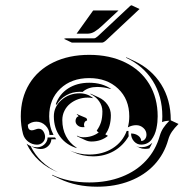

<svg xmlns="http://www.w3.org/2000/svg" viewBox="-20 -684 695 726"><path d="M58.6 -244.1Q58.6 -313.7 90.6 -366.5Q122.6 -419.2 181.3 -447.9Q240 -476.6 317.4 -476.6Q394.8 -476.6 453.5 -447.9Q512.2 -419.2 544.2 -366.5Q576.2 -313.7 576.2 -244.1Q576.2 -232.9 575.1 -221.8Q574 -210.7 571.4 -198.2Q568.8 -185.8 564.1 -175.2Q559.3 -164.6 552.9 -155.9Q546.4 -147.2 536.4 -142.2Q526.4 -137.2 513.9 -137.2Q498 -137.2 486.8 -149.5Q475.6 -161.9 475.6 -179.2Q491.5 -179.2 502.7 -170.9Q513.9 -162.6 513.9 -150.9Q522.2 -150.9 528.1 -157.8Q533.9 -164.8 533.9 -174.6Q533.9 -189.7 522.2 -200.2Q510.5 -210.7 494.9 -210.7Q479.2 -210.7 463.4 -202.4Q468.8 -222.2 468.8 -244.1Q468.8 -308.8 426.6 -348.8Q384.5 -388.7 317.4 -388.7Q250.2 -388.7 208.1 -348.8Q166 -308.8 166 -244.1Q166 -205.1 182.4 -173.8H167Q167 -194.3 152.3 -209.1Q137.7 -223.9 117.2 -223.9Q99.1 -223.9 85.2 -212.2Q85.2 -191.4 100.3 -191.2Q105.5 -191.2 113.2 -194.2Q120.8 -197.3 126 -197.3Q137.5 -197.3 143.9 -187.3Q150.4 -177.2 150.4 -166.3Q150.4 -154.1 141.5 -145.5Q132.6 -137 120.1 -137Q101.6 -137 86.7 -148.4Q71.8 -159.9 67.1 -177.2Q58.6 -209 58.6 -244.1ZM80.6 -140.6Q87.4 -135.3 95.7 -131.8Q127.9 -65.7 199.5 -32.5Q158.4 -48.6 128.3 -76.2Q98.1 -103.8 80.6 -140.6ZM96.4 -131.6Q107.9 -127.2 120.1 -127.2Q136 -127.2 147.6 -137.8Q159.2 -148.4 160.2 -164.1H188Q190.2 -160.6 192.4 -157.5H174.3Q173.3 -141.8 161.7 -131.2Q150.1 -120.6 134.3 -120.6Q121.6 -120.6 109.9 -125.2ZM177 -23.2Q238.5 5.9 317.4 5.9Q385.3 5.9 440.4 -15.6Q495.6 -37.1 532.3 -76.9Q569.1 -116.7 584.2 -170.7Q588.9 -186.8 597.4 -199.8Q606 -212.9 620.4 -227.5Q603.3 -227.1 593 -222.2Q593.8 -230.5 593.8 -244.1Q593.8 -320.6 557.6 -378.1Q521.5 -435.5 456.5 -465.8L457.8 -467.3L487.8 -453.4Q553 -422.9 589.4 -364.9Q625.7 -306.9 625.7 -230.2V-229L655 -215.3Q639.6 -200 630.2 -186.3Q620.8 -172.6 616.2 -156Q601.1 -101.6 564 -61.5Q526.9 -21.5 471.2 0.2Q415.5 22 347.4 22Q269 22 207.3 -6.8L177.2 -21ZM183.6 -244.1Q183.6 -280.3 212.3 -305.7Q241 -331.1 281.2 -331.1Q310.8 -331.1 332.5 -312.7L328.9 -313.2Q320.3 -315.2 311.3 -314.9Q293.2 -314.9 276 -309Q258.8 -303 245.4 -292.2Q231.9 -281.5 223.8 -265.3Q215.6 -249 215.6 -230Q215.6 -196 229.5 -169.3Q243.4 -142.6 268.8 -126.2L270.5 -123.8Q230 -136 206.8 -167.7Q183.6 -199.5 183.6 -244.1ZM190.9 -289.8Q203.9 -327.6 237.3 -349.4Q270.8 -371.1 317.4 -371.1Q366.5 -371.1 400.6 -347.4L396.2 -347.9Q373.8 -355 347.4 -355.2Q314.7 -355.2 294.4 -338.1L292.2 -336.4Q286.9 -336.9 281.2 -336.9Q253.9 -336.9 230.5 -323.6Q207 -310.3 194.3 -288.1Q193.6 -288.3 190.9 -289.8ZM221.7 -537.1 228.8 -539.1H335.9Q341.3 -539.1 351.3 -548.3L472.7 -662.1L477.5 -664.1L507.6 -649.9L382.6 -532.7Q372.1 -522.9 366 -522.9H251.7ZM244.6 -114.7Q279.1 -99.6 317.4 -99.6Q368.4 -99.6 406 -123.4Q443.6 -147.2 459.2 -189H465.8V-179.2Q465.8 -174.1 466.6 -168.9Q445.1 -132.3 410 -112.5Q375 -92.8 332 -92.8Q292.2 -92.8 258.8 -108.2ZM265.6 -226.6Q265.6 -231.9 268.4 -237.3Q271.2 -242.7 277.1 -243.9Q275.9 -248.5 270.3 -250.7L271.2 -252.4L303.7 -238.8Q309.6 -236.1 309.3 -229V-228Q304.4 -228 301 -223.5Q297.6 -219 297.6 -212.4Q297.6 -208.7 299.1 -205.3L299.6 -203.4Q296.4 -203.1 293 -203.1Q281.2 -203.1 273.4 -210Q265.6 -216.8 265.6 -226.6ZM269.5 -556.6 331.5 -643.3Q332.3 -644.5 334.2 -644.5H428.2L366.7 -587.2Q350.8 -572.3 337.9 -564.5Q325 -556.6 310.1 -556.6ZM270.5 -171.4Q282.2 -165 295.9 -165Q328.9 -165 353.3 -183.1Q349.1 -184.8 345.7 -190.2Q356.9 -205.6 362.1 -222.5Q367.2 -239.5 367.2 -262.7Q367.2 -283.7 354.7 -301.3Q342.3 -318.8 321.5 -328.4L322.8 -329.8L353 -315.9Q374 -306.2 386.6 -288.1Q399.2 -270 399.2 -248.5Q399.2 -203.9 378.2 -176L388.2 -170.2Q361.8 -148.9 325.9 -148.9Q313.5 -148.9 302.2 -154.3L272.2 -168.2ZM494.9 -131.6Q503.9 -127.4 513.9 -127.4Q538.8 -127.4 555.9 -144.3Q550.8 -133.1 544.7 -122.8Q538.1 -121.1 528.3 -121.1Q517.3 -121.1 509 -125Z"/></svg>

Font: AgreloyS1
Style: Medium
Weight: 400
Designer: gluk
Foundry: gluk
Version: Version 0.27